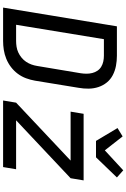

<svg xmlns="http://www.w3.org/2000/svg" viewBox="192 -1008 816 1240"><g transform="rotate(90 600.0 -388.0)"><path d="M29 0 150 -735H340Q373 -735 405 -729Q437 -723 465 -708.5Q493 -694 512.5 -670Q532 -646 542 -616Q552 -586 552.5 -553Q553 -520 547 -487L501 -206Q496 -177 485.5 -148.5Q475 -120 456.5 -95Q438 -70 413 -51Q388 -32 359.5 -20.5Q331 -9 302 -4.5Q273 0 244 0ZM140 -84H244Q263 -84 282 -87Q301 -90 318.5 -98Q336 -106 352 -119Q368 -132 379 -148.5Q390 -165 396.5 -183Q403 -201 406 -220L453 -501Q456 -520 456 -539Q456 -558 451.5 -576Q447 -594 437 -609Q427 -624 411.5 -633.5Q396 -643 377.5 -647Q359 -651 340 -651H233ZM629 0 643 -84 1017 -436H701L715 -520H1145L1131 -436L757 -84H1073L1059 0ZM890 -600 807 -739 861 -772 951 -657 1080 -776 1126 -735 996 -600Z"/></g></svg>

Font: Iosevka Aile Medium Oblique
Style: Regular
Weight: 500
Italic angle: -9°
Designer: Belleve Invis
Foundry: Belleve Invis
Version: Version 31.1.0; ttfautohint (v1.8.4)